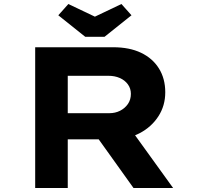

<svg xmlns="http://www.w3.org/2000/svg" viewBox="-20 -935 995 955"><path d="M155 0V-700H543Q624 -700 681.5 -672.5Q739 -645 770.5 -594.5Q802 -544 802 -476Q802 -409 767.5 -356Q733 -303 674.5 -272.5Q616 -242 543 -242H317V0ZM644 0 418 -316 595 -341 841 0ZM317 -372H524Q553 -372 577 -384Q601 -396 616 -417.5Q631 -439 631 -468Q631 -495 616 -515.5Q601 -536 576 -547Q551 -558 519 -558H317ZM404 -752 270 -859 320 -915 467 -845H437L584 -915L634 -859L500 -752Z"/></svg>

Font: Lexend Tera
Style: Bold
Weight: 700
Designer: Bonnie Shaver-Troup, Thomas Jockin
Foundry: Lexend
Version: Version 1.007